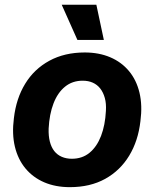

<svg xmlns="http://www.w3.org/2000/svg" viewBox="-20 -763 637 793"><path d="M268.4 10Q209.6 10 162.9 -9.9Q116.3 -29.9 85.1 -67.4Q54 -105 41.4 -157.5Q28.9 -210 37.4 -275.1Q46.7 -356 83.9 -416.9Q121 -477.9 183.9 -512.1Q246.7 -546.3 329.9 -546.3Q388.7 -546.3 435.2 -526.5Q481.7 -506.7 512.7 -469.5Q543.7 -432.3 556.1 -380.1Q568.6 -328 560 -262.6Q550.7 -181 513.4 -119.7Q476.1 -58.4 414.3 -24.2Q352.4 10 268.4 10ZM276.7 -107.3Q319.7 -107.3 349.9 -132.1Q380.1 -157 397.3 -201.5Q414.4 -246 417.4 -304.9Q419.4 -335.1 412.9 -358.4Q406.4 -381.7 393.9 -397.6Q381.4 -413.4 363.1 -421.6Q344.9 -429.7 321.3 -429.7Q279 -429.7 248.6 -405Q218.1 -380.3 201 -335.8Q183.9 -291.3 180.9 -231.9Q179.9 -201.3 185.9 -178Q191.9 -154.7 204.2 -139Q216.6 -123.3 235.2 -115.3Q253.9 -107.3 276.7 -107.3ZM299.7 -598.1 234.9 -743.4H378L408.9 -598.1Z"/></svg>

Font: Mona Sans ExtraLight
Style: Italic
Weight: 200
Italic angle: -11.6951°
Designer: Deni Anggara
Foundry: GitHub
Version: Version 2.000